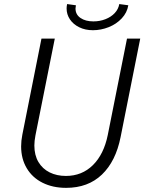

<svg xmlns="http://www.w3.org/2000/svg" viewBox="-20 -908 704 936"><path d="M83 -194.3Q83 -221.7 88.9 -251.5L182.1 -719.7H247.1L152.8 -248Q147.5 -220.2 147.5 -198.7Q147.5 -151.9 167.2 -118.4Q187 -85 221.9 -67.6Q256.8 -50.3 301.3 -50.3Q379.4 -50.3 432.9 -103Q486.3 -155.8 505.4 -250L599.1 -719.7H663.6L567.9 -239.7Q544.4 -121.6 476.8 -56.9Q409.2 7.8 302.2 7.8Q237.3 7.8 187.5 -17.1Q137.7 -42 110.4 -87.9Q83 -133.8 83 -194.3ZM304.7 -866.7Q304.7 -876 307.1 -888.2L350.1 -882.3Q348.1 -871.6 348.1 -866.7Q348.1 -836.9 372.6 -820.3Q397 -803.7 435.1 -803.7Q466.8 -803.7 494.1 -814.5Q521.5 -825.2 539.3 -844.2Q557.1 -863.3 561.5 -888.2L605.5 -882.3Q599.6 -846.2 573.5 -818.4Q547.4 -790.5 509.8 -775.6Q472.2 -760.7 433.1 -760.7Q395.5 -760.7 366.2 -775.1Q336.9 -789.6 320.8 -813.7Q304.7 -837.9 304.7 -866.7Z"/></svg>

Font: Reddit Sans Fudge Light Italic
Style: Regular
Weight: 300
Italic angle: -11.25°
Designer: Stephen Hutchings
Version: Version 1.013